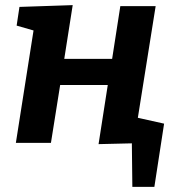

<svg xmlns="http://www.w3.org/2000/svg" viewBox="-20 -558 697 750"><path d="M42 0 111 -439 45 -458 56 -531 264 -538 231 -328H418L450 -534H588L518 -95L588 -73L577 0L365 5L401 -226H215L179 0ZM497 172 495 -3H453L433 -117L621 -75L583 172Z"/></svg>

Font: Bitter
Style: Bold Italic
Weight: 700
Italic angle: -9°
Designer: Sol Matas, and Bitter project Authors
Foundry: Sol Matas
Version: Version 2.001